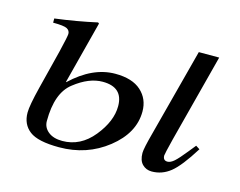

<svg xmlns="http://www.w3.org/2000/svg" viewBox="-71 -547 831 664"><g transform="rotate(15 344.5 -215.0)"><path d="M643 -117 657 -108Q614 -39 584 -15Q554 9 517 9Q497 9 483.5 -4.5Q470 -18 470 -45Q470 -61 486 -120L568 -432H641L559 -117Q545 -61 545 -56Q545 -38 561 -38Q572 -38 585 -49.5Q598 -61 622 -91ZM151 -214 152 -213Q228 -285 309 -285Q370 -285 401.5 -256.5Q433 -228 433 -183Q433 -106 359 -47.5Q285 11 186 11Q110 11 80 -12Q50 -35 50 -77Q50 -102 67 -170L102 -309Q116 -367 116 -376Q116 -388 105 -394Q94 -400 55 -400V-415Q133 -425 205 -441L209 -438ZM347 -179Q347 -247 274 -247Q225 -247 173 -206Q122 -167 122 -66Q122 -43 140.5 -28Q159 -13 191 -13Q256 -13 301.5 -69Q347 -125 347 -179Z"/></g></svg>

Font: STIX MathJax Alphabets
Style: Italic
Weight: 400
Italic angle: -16.33°
Designer: MicroPress Inc., with final additions and corrections provided by Coen Hoffman, Elsevier (retired)
Version: Version 1.1.1